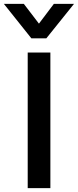

<svg xmlns="http://www.w3.org/2000/svg" viewBox="-65 -971 402 991"><path d="M78 -700H195V0H78ZM-45 -951H58L136 -849L213 -951H317L174 -773H97Z"/></svg>

Font: Bai Jamjuree SemiBold
Style: Regular
Weight: 600
Version: Version 1.000; ttfautohint (v1.6)